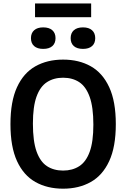

<svg xmlns="http://www.w3.org/2000/svg" viewBox="-20 -1100 742 1129"><path d="M351 9.5Q258 9.5 188.2 -29.8Q118.5 -69 80 -152.8Q41.5 -236.5 41.5 -370Q41.5 -503.5 80 -587.2Q118.5 -671 188.2 -710.2Q258 -749.5 351 -749.5Q444.5 -749.5 514 -710.2Q583.5 -671 622.2 -587.2Q661 -503.5 661 -370Q661 -236.5 622.2 -152.8Q583.5 -69 513.8 -29.8Q444 9.5 351 9.5ZM351 -97Q406 -97 446 -122.8Q486 -148.5 507.5 -207.8Q529 -267 529 -367Q529 -470 507.2 -530.5Q485.5 -591 445.8 -617Q406 -643 351 -643Q296.5 -643 256.5 -617.2Q216.5 -591.5 195 -532.5Q173.5 -473.5 173.5 -373Q173.5 -269.5 195 -209.2Q216.5 -149 256.2 -123Q296 -97 351 -97ZM468 -812.5Q433 -812.5 414.2 -829Q395.5 -845.5 395.5 -875.5Q395.5 -905.5 414.2 -922.2Q433 -939 468 -939Q502.5 -939 521.2 -922.2Q540 -905.5 540 -875.5Q540 -845.5 521.2 -829Q502.5 -812.5 468 -812.5ZM234 -812.5Q199.5 -812.5 180.8 -829Q162 -845.5 162 -875.5Q162 -905.5 180.8 -922.2Q199.5 -939 234 -939Q269 -939 287.8 -922.2Q306.5 -905.5 306.5 -875.5Q306.5 -845.5 287.8 -829Q269 -812.5 234 -812.5ZM186 -999V-1079.5H516V-999Z"/></svg>

Font: Encode Sans SmCnd SmBold
Style: Regular
Weight: 600
Width: 4
Designer: Multiple Designers
Foundry: Impallari Type
Version: Version 3.002; ttfautohint (v1.8.3) -l 8 -r 50 -G 200 -x 14 